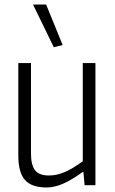

<svg xmlns="http://www.w3.org/2000/svg" viewBox="-20 -819 508 849"><path d="M186 10Q120 10 90.5 -23Q61 -56 61 -131V-540H117V-141Q117 -88 135.5 -65.5Q154 -43 196 -43Q231 -43 266 -58Q301 -73 346 -106V-540H402V0H354L349 -58H345Q295 -22 257.5 -6Q220 10 186 10ZM218 -610 126 -799H184L257 -620Z"/></svg>

Font: Encode Sans Compressed
Style: Light
Weight: 300
Designer: Pablo Impallari, Andres Torresi
Foundry: Pablo Impallari, Andres Torresi
Version: Version 1.000; ttfautohint (v1.00) -l 8 -r 50 -G 200 -x 14 -